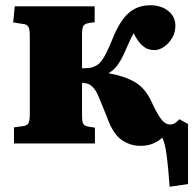

<svg xmlns="http://www.w3.org/2000/svg" viewBox="-20 -544 737 728"><path d="M623 164Q619 101 612.5 49Q606 -3 595 -22Q582 -9 561 0Q540 9 513 9Q473 9 440.5 -14Q408 -37 386 -99Q368 -143 355 -175Q342 -207 327 -218Q319 -225 311 -227Q303 -229 291 -230V-108Q291 -85 295 -76Q299 -67 314 -64L340 -60V0H33V-61L68 -66Q83 -68 88 -77Q93 -86 93 -113V-407Q93 -433 87.5 -442.5Q82 -452 68 -453L30 -459L36 -520H339V-460L314 -456Q299 -453 295 -443.5Q291 -434 291 -411V-285Q304 -285 316 -286Q328 -287 340 -293Q355 -298 369.5 -319.5Q384 -341 406 -395Q433 -463 466.5 -493.5Q500 -524 550 -524Q591 -524 618 -502.5Q645 -481 645 -446Q645 -421 633 -400.5Q621 -380 602.5 -367Q584 -354 565 -354Q539 -354 520 -371Q501 -388 487 -418Q478 -402 469 -382.5Q460 -363 451 -342Q439 -316 425.5 -297Q412 -278 392 -267L393 -266Q451 -256 491 -233Q531 -210 555 -157Q580 -104 594.5 -88Q609 -72 624 -72Q636 -72 644 -77.5Q652 -83 660 -92L693 -74V154Z"/></svg>

Font: Literata 36pt ExtraBold
Style: Regular
Weight: 800
Designer: Latin by Veronika Burian and Jose Scaglione. Greek by Irene Vlachou. Cyrillic by Vera Evstafieva.
Foundry: TypeTogether
Version: Version 3.002